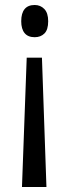

<svg xmlns="http://www.w3.org/2000/svg" viewBox="-20 -561 275 769"><path d="M87 -330H148L166 188H68ZM173 -476Q173 -442 158 -427Q143 -412 119 -412Q92 -412 78.5 -428.5Q65 -445 65 -476Q65 -508 78.5 -524.5Q92 -541 119 -541Q142 -541 157.5 -525Q173 -509 173 -476Z"/></svg>

Font: Noto Sans Arabic ExtraCondensed
Style: Regular
Weight: 400
Width: 2
Designer: Monotype Design Team, Nadine Chahine, Nizar Qandah and Khaled Hosny
Foundry: Monotype Imaging Inc.
Version: Version 2.012